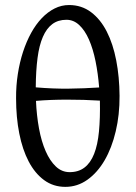

<svg xmlns="http://www.w3.org/2000/svg" viewBox="-20 -728 540 763"><path d="M244.1 -649.4Q210.9 -649.4 188 -632.3Q165 -615.2 150.4 -581.5Q135.7 -547.9 129.2 -497.6Q122.6 -447.3 122.1 -380.9Q190.4 -375 252.7 -375.7Q314.9 -376.5 374 -380.4Q369.6 -436 359.6 -485.1Q349.6 -534.2 333.5 -570.8Q317.4 -607.4 294.9 -628.4Q272.5 -649.4 244.1 -649.4ZM256.8 -43.9Q292 -43.9 315.9 -62.3Q339.8 -80.6 354 -116.5Q368.2 -152.3 373.3 -205.6Q378.4 -258.8 377 -328.1Q345.2 -330.1 312.3 -331.1Q279.3 -332 246.6 -332Q213.9 -332 182.6 -330.8Q151.4 -329.6 123 -327.1Q125.5 -269 135 -217.5Q144.5 -166 161.4 -127.4Q178.2 -88.9 201.9 -66.4Q225.6 -43.9 256.8 -43.9ZM455.1 -347.2Q455.6 -272 439.9 -206.1Q424.3 -140.1 395.8 -91.1Q367.2 -42 327.4 -13.7Q287.6 14.6 239.7 14.6Q191.9 14.6 155.3 -12.2Q118.7 -39.1 94 -86.2Q69.3 -133.3 56.6 -197.5Q43.9 -261.7 43.9 -336.9Q43.5 -386.7 50.8 -433.6Q58.1 -480.5 71.5 -521.7Q85 -563 103.8 -597.2Q122.6 -631.3 146.2 -656Q169.9 -680.7 197 -694.3Q224.1 -708 254.4 -708Q304.2 -708 341.8 -679.7Q379.4 -651.4 404.3 -602.5Q429.2 -553.7 441.9 -488Q454.6 -422.4 455.1 -347.2Z"/></svg>

Font: Gentium Plus Eur
Style: Regular
Weight: 400
Designer: J. Victor Gaultney, Annie Olsen, Iska Routamaa, Becca Hirsbrunner
Foundry: SIL International
Version: Version 5.000